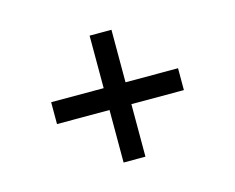

<svg xmlns="http://www.w3.org/2000/svg" viewBox="-68 -656 748 611"><g transform="rotate(-15 306.0 -350.0)"><path d="M97 -386H270V-559H342V-386H515V-314H342V-141H270V-314H97Z"/></g></svg>

Font: Space Mono
Style: Regular
Weight: 400
Monospace: yes
Designer: Colophon Foundry / Benjamin Critton
Foundry: Colophon Foundry
Version: Version 1.000;PS 1.003;hotconv 1.0.81;makeotf.lib2.5.63406